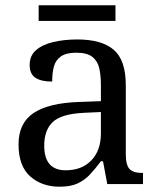

<svg xmlns="http://www.w3.org/2000/svg" viewBox="-20 -695 603 725"><path d="M205 10Q138 10 94 -29Q50 -68 50 -150Q50 -230 106.5 -268Q163 -306 278 -310L361 -313V-373Q361 -409 355 -436.5Q349 -464 329 -480Q309 -496 268 -496Q230 -496 210 -482Q190 -468 183.5 -443.5Q177 -419 177 -387Q135 -387 113.5 -401.5Q92 -416 92 -450Q92 -485 116.5 -506Q141 -527 182 -536.5Q223 -546 272 -546Q364 -546 409.5 -507Q455 -468 455 -373V-114Q455 -72 469 -57Q483 -42 517 -42H520V0H385L369 -86H361Q340 -58 320 -36.5Q300 -15 273.5 -2.5Q247 10 205 10ZM228 -52Q289 -52 325 -89.5Q361 -127 361 -191V-272L297 -269Q212 -265 179.5 -234.5Q147 -204 147 -145Q147 -52 228 -52ZM126 -616V-675H416V-616Z"/></svg>

Font: Noto Serif Grantha
Style: Regular
Weight: 400
Designer: Monotype Design Team
Foundry: Monotype Imaging Inc.
Version: Version 2.004; ttfautohint (v1.8.4.7-5d5b)